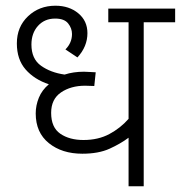

<svg xmlns="http://www.w3.org/2000/svg" viewBox="-20 -652 633 672"><path d="M593 -574H483V0H430V-170Q402 -149 363.5 -131.5Q325 -114 268 -114Q197 -114 151 -151Q105 -188 105 -255Q105 -283 116 -310Q127 -337 151 -357Q100 -374 69.5 -409Q39 -444 39 -500Q39 -558 78 -595Q117 -632 174 -632Q222 -632 254 -605.5Q286 -579 286 -536Q286 -489 251 -451L209 -479Q232 -502 232 -533Q232 -553 218.5 -570Q205 -587 173 -587Q136 -587 113 -561.5Q90 -536 90 -496Q90 -446 123.5 -422Q157 -398 206 -391Q237 -401 274 -401Q285 -401 296 -400Q307 -399 315 -399L310 -351Q303 -351 293.5 -351.5Q284 -352 278 -352Q228 -352 193.5 -328.5Q159 -305 159 -257Q159 -206 191 -184Q223 -162 272 -162Q324 -162 363 -183Q402 -204 430 -236V-574H359V-622H593Z"/></svg>

Font: Noto Sans Light
Style: Italic
Weight: 300
Italic angle: -12°
Designer: Monotype Design Team
Foundry: Monotype Imaging Inc.
Version: Version 2.013; ttfautohint (v1.8.4.7-5d5b)